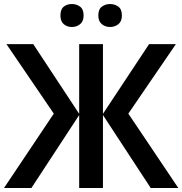

<svg xmlns="http://www.w3.org/2000/svg" viewBox="-20 -933 905 953"><path d="M247 -369 12 -714H145L373 -368V-714H491V-368L720 -714H853L617 -369L865 0H728L491 -362V0H373V-362L136 0H0ZM468 -856Q468 -827 485.5 -813Q503 -799 526 -799Q550 -799 567.5 -813Q585 -827 585 -856Q585 -887 567.5 -900Q550 -913 526 -913Q503 -913 485.5 -900Q468 -887 468 -856ZM280 -856Q280 -827 296.5 -813Q313 -799 337 -799Q360 -799 377.5 -813Q395 -827 395 -856Q395 -887 377.5 -900Q360 -913 337 -913Q313 -913 296.5 -900Q280 -887 280 -856Z"/></svg>

Font: Noto Sans Display Medium
Style: Regular
Weight: 500
Designer: Monotype Design Team
Foundry: Monotype Imaging Inc.
Version: Version 1.900